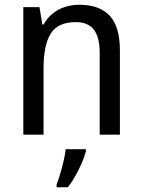

<svg xmlns="http://www.w3.org/2000/svg" viewBox="-20 -566 599 807"><path d="M313 -546Q398 -546 441 -500Q484 -454 484 -354V0H399V-345Q399 -409 375 -441Q351 -473 298 -473Q223 -473 193 -424.5Q163 -376 163 -278V0H78V-536H146L158 -463H163Q179 -491 202 -509.5Q225 -528 254 -537Q283 -546 313 -546ZM341 70Q336 91 324 118.5Q312 146 297 173Q282 200 265 221H218V209Q225 192 233 165Q241 138 247.5 110Q254 82 256 61H341Z"/></svg>

Font: Noto Sans Devanagari SemiCondensed
Style: Regular
Weight: 400
Width: 4
Designer: Jelle Bosma - Monotype Design Team
Foundry: Monotype Imaging Inc.
Version: Version 2.006